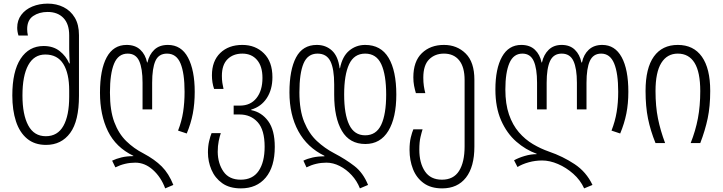

<svg xmlns="http://www.w3.org/2000/svg" viewBox="-20 -790 3989 1060"><path d="M234 10Q171 10 129.5 -24.5Q88 -59 68 -120.5Q48 -182 48 -263Q48 -396 94 -466Q140 -536 221 -536Q274 -536 309.5 -508Q345 -480 362 -440H365Q364 -460 363 -480.5Q362 -501 362 -518V-595Q362 -658 330 -691Q298 -724 243 -724Q196 -724 163 -701.5Q130 -679 130 -629Q130 -612 134 -594H82Q75 -616 75 -637Q75 -678 97.5 -708Q120 -738 158.5 -754Q197 -770 244 -770Q292 -770 331 -750.5Q370 -731 393 -692.5Q416 -654 416 -596V-261Q416 -122 367.5 -56Q319 10 234 10ZM233 -38Q298 -38 330 -95Q362 -152 362 -256V-291Q362 -385 329.5 -437Q297 -489 230 -489Q168 -489 136 -430.5Q104 -372 104 -263Q104 -157 136 -97.5Q168 -38 233 -38Z M892 250Q869 188 824.5 148Q780 108 727 108Q669 108 617 134L599 97Q622 86 651 79Q680 72 716 72V70Q620 24 576 -65.5Q532 -155 532 -278Q532 -405 569 -473.5Q606 -542 679 -542Q726 -542 754.5 -515.5Q783 -489 792 -445H794Q804 -489 832 -515.5Q860 -542 907 -542Q981 -542 1018 -472Q1055 -402 1055 -283Q1055 -218 1044.5 -163Q1034 -108 1011 -53L963 -69Q983 -120 991 -172Q999 -224 999 -283Q999 -386 976.5 -440Q954 -494 902 -494Q856 -494 838 -453.5Q820 -413 820 -333V-186H767V-333Q767 -412 748.5 -453Q730 -494 685 -494Q633 -494 610 -439Q587 -384 587 -279Q587 -180 611 -116Q635 -52 677 -11Q719 30 772 57Q834 90 873 129Q912 168 937 231Z M1310 250Q1247 250 1207 221.5Q1167 193 1147.5 147.5Q1128 102 1128 51Q1128 17 1134.5 -10.5Q1141 -38 1148 -55H1199Q1193 -38 1187.5 -11.5Q1182 15 1182 49Q1183 113 1214 157.5Q1245 202 1309 202Q1375 202 1408 153.5Q1441 105 1441 20Q1441 -73 1402.5 -115.5Q1364 -158 1303 -158H1270V-207H1305Q1363 -207 1396 -248.5Q1429 -290 1429 -360Q1429 -424 1399 -459Q1369 -494 1318 -494Q1267 -494 1236 -463Q1205 -432 1205 -371Q1205 -350 1207.5 -333Q1210 -316 1214 -299H1162Q1150 -334 1150 -374Q1150 -453 1196 -497.5Q1242 -542 1318 -542Q1390 -542 1437 -495.5Q1484 -449 1484 -364Q1484 -296 1453 -248.5Q1422 -201 1367 -185V-182Q1424 -171 1460.5 -121.5Q1497 -72 1497 21Q1497 131 1447 190.5Q1397 250 1310 250Z M1967 250Q1951 209 1921.5 177Q1892 145 1855.5 126.5Q1819 108 1782 108Q1724 108 1672 134L1655 97Q1677 86 1706 79.5Q1735 73 1771 73V70Q1676 24 1627 -66Q1578 -156 1578 -280Q1578 -404 1614.5 -473Q1651 -542 1729 -542Q1779 -542 1813 -510.5Q1847 -479 1855 -413H1857Q1870 -479 1908 -510.5Q1946 -542 1996 -542Q2083 -542 2125.5 -470.5Q2168 -399 2168 -268Q2168 -140 2124 -67.5Q2080 5 1997 5Q1910 5 1867.5 -67.5Q1825 -140 1825 -267V-324Q1825 -410 1804 -452Q1783 -494 1733 -494Q1679 -494 1656 -440Q1633 -386 1633 -280Q1633 -181 1659.5 -116.5Q1686 -52 1729.5 -11.5Q1773 29 1825 56Q1888 89 1936.5 126.5Q1985 164 2012 231ZM1996 -43Q2057 -43 2084.5 -101Q2112 -159 2112 -268Q2112 -377 2085 -435.5Q2058 -494 1996 -494Q1935 -494 1907.5 -435.5Q1880 -377 1880 -268Q1880 -159 1908 -101Q1936 -43 1996 -43Z M2421 250Q2359 250 2319 221Q2279 192 2260 143.5Q2241 95 2241 38Q2241 -3 2248 -31.5Q2255 -60 2262 -76H2313Q2308 -61 2301.5 -33.5Q2295 -6 2295 36Q2295 110 2326 156Q2357 202 2420 202Q2484 202 2514.5 153.5Q2545 105 2545 18V-348Q2545 -420 2515 -457Q2485 -494 2431 -494Q2381 -494 2349 -462Q2317 -430 2317 -361Q2317 -336 2320 -315.5Q2323 -295 2328 -276H2276Q2270 -296 2266 -317Q2262 -338 2262 -363Q2262 -451 2309 -496.5Q2356 -542 2431 -542Q2503 -542 2551 -494.5Q2599 -447 2599 -350V19Q2599 131 2552.5 190.5Q2506 250 2421 250Z M3205 250Q3184 204 3145 169.5Q3106 135 3060.5 115.5Q3015 96 2973 96Q2935 96 2899 106Q2863 116 2837 132L2818 95Q2843 81 2877 71Q2911 61 2943 61V59Q2882 37 2830 -8.5Q2778 -54 2746.5 -125.5Q2715 -197 2715 -296Q2715 -411 2751.5 -476.5Q2788 -542 2858 -542Q2905 -542 2933 -515.5Q2961 -489 2970 -445H2972Q2982 -489 3009.5 -515.5Q3037 -542 3081 -542Q3126 -542 3153.5 -515.5Q3181 -489 3190 -445H3193Q3202 -489 3230.5 -515.5Q3259 -542 3305 -542Q3375 -542 3412 -474.5Q3449 -407 3449 -283Q3449 -218 3438 -163Q3427 -108 3404 -53L3356 -69Q3376 -120 3384.5 -172Q3393 -224 3393 -283Q3393 -386 3370.5 -440Q3348 -494 3299 -494Q3255 -494 3236.5 -453.5Q3218 -413 3218 -333V-186H3165V-333Q3165 -412 3146 -453Q3127 -494 3081 -494Q3036 -494 3017 -453.5Q2998 -413 2998 -333V-186H2945V-333Q2945 -412 2926.5 -453Q2908 -494 2864 -494Q2815 -494 2792.5 -442Q2770 -390 2770 -296Q2770 -216 2790 -158Q2810 -100 2844.5 -60Q2879 -20 2922 5.5Q2965 31 3011 47Q3087 73 3152 116Q3217 159 3251 231Z M3599 0Q3571 -69 3557.5 -135.5Q3544 -202 3544 -288Q3544 -414 3590 -478Q3636 -542 3722 -542Q3809 -542 3855 -477Q3901 -412 3901 -288Q3901 -203 3887 -136.5Q3873 -70 3846 0H3793Q3820 -68 3833 -136.5Q3846 -205 3846 -287Q3846 -392 3814.5 -443Q3783 -494 3722 -494Q3663 -494 3631 -442.5Q3599 -391 3599 -287Q3599 -203 3612.5 -136Q3626 -69 3652 0Z"/></svg>

Font: Noto Sans Georgian Condensed Light
Style: Regular
Weight: 300
Width: 3
Designer: Monotype Design Team, Akaki Razmadze
Foundry: Google LLC
Version: Version 2.005; ttfautohint (v1.8.4.7-5d5b)